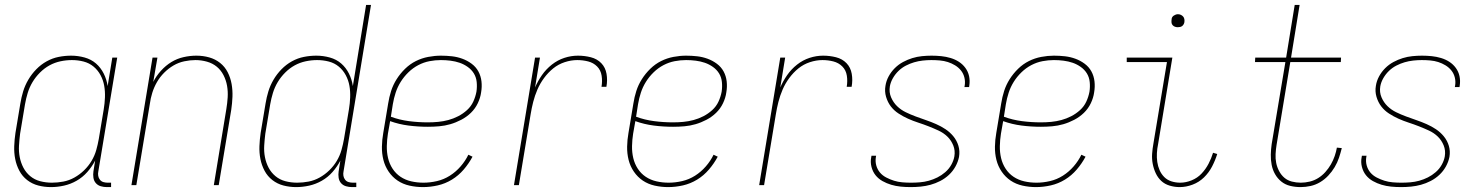

<svg xmlns="http://www.w3.org/2000/svg" viewBox="-20 -755 6040 783"><path d="M188 8Q161 8 136 1.5Q111 -5 91 -20.5Q71 -36 59 -58.5Q47 -81 42 -106.5Q37 -132 38 -159Q39 -186 43 -213L63 -333Q67 -358 74.5 -382.5Q82 -407 95.5 -430Q109 -453 128 -472.5Q147 -492 170.5 -505Q194 -518 219.5 -523Q245 -528 270 -528Q298 -528 325 -520.5Q352 -513 371.5 -496Q391 -479 403 -455Q415 -431 419 -404L438 -520H458L381 -56Q379 -47 380.5 -38Q382 -29 387.5 -22Q393 -15 401.5 -12.5Q410 -10 419 -10H433V8H416Q403 8 391 4.5Q379 1 371 -8Q363 -17 361 -30Q359 -43 361 -56L368 -100Q355 -75 336 -53.5Q317 -32 292.5 -18Q268 -4 241 2Q214 8 188 8ZM192 -10Q215 -10 238.5 -14.5Q262 -19 283.5 -31Q305 -43 323 -60.5Q341 -78 353.5 -99Q366 -120 372.5 -143Q379 -166 383 -189L403 -309Q407 -333 408 -357.5Q409 -382 405 -405Q401 -428 390 -448.5Q379 -469 361.5 -483.5Q344 -498 321 -504Q298 -510 273 -510Q250 -510 226.5 -505Q203 -500 182 -488.5Q161 -477 143 -459Q125 -441 112.5 -420Q100 -399 93 -376Q86 -353 82 -330L62 -210Q59 -186 57.5 -161.5Q56 -137 60.5 -114Q65 -91 75.5 -71Q86 -51 103.5 -36.5Q121 -22 144 -16Q167 -10 192 -10Z M516 0 602 -520H622L605 -421Q617 -445 636.5 -466.5Q656 -488 679 -502Q702 -516 728.5 -522Q755 -528 781 -528Q808 -528 833 -521Q858 -514 877.5 -498.5Q897 -483 908.5 -460.5Q920 -438 924.5 -412.5Q929 -387 928 -360.5Q927 -334 923 -307L872 0H852L903 -310Q907 -334 908.5 -358Q910 -382 906 -405Q902 -428 891.5 -448.5Q881 -469 864 -483Q847 -497 824 -503.5Q801 -510 777 -510Q755 -510 731.5 -505Q708 -500 687.5 -488Q667 -476 649.5 -458.5Q632 -441 620 -420Q608 -399 601 -376.5Q594 -354 591 -331L536 0Z M1188 8Q1161 8 1136 1.5Q1111 -5 1091 -20.5Q1071 -36 1059 -58.5Q1047 -81 1042 -106.5Q1037 -132 1038 -159Q1039 -186 1043 -213L1063 -333Q1067 -358 1074.5 -382.5Q1082 -407 1095.5 -430Q1109 -453 1128 -472.5Q1147 -492 1170.5 -505Q1194 -518 1219.5 -523Q1245 -528 1270 -528Q1298 -528 1325 -520.5Q1352 -513 1371.5 -496Q1391 -479 1403 -455Q1415 -431 1419 -404L1473 -735H1493L1381 -56Q1379 -47 1380.5 -38Q1382 -29 1387.5 -22Q1393 -15 1401.5 -12.5Q1410 -10 1419 -10H1433V8H1416Q1403 8 1391 4.5Q1379 1 1371 -8Q1363 -17 1361 -30Q1359 -43 1361 -56L1368 -100Q1355 -75 1336 -53.5Q1317 -32 1292.5 -18Q1268 -4 1241 2Q1214 8 1188 8ZM1192 -10Q1215 -10 1238.5 -14.5Q1262 -19 1283.5 -31Q1305 -43 1323 -60.5Q1341 -78 1353.5 -99Q1366 -120 1372.5 -143Q1379 -166 1383 -189L1403 -309Q1407 -333 1408 -357.5Q1409 -382 1405 -405Q1401 -428 1390 -448.5Q1379 -469 1361.5 -483.5Q1344 -498 1321 -504Q1298 -510 1273 -510Q1250 -510 1226.5 -505Q1203 -500 1182 -488.5Q1161 -477 1143 -459Q1125 -441 1112.5 -420Q1100 -399 1093 -376Q1086 -353 1082 -330L1062 -210Q1059 -186 1057.5 -161.5Q1056 -137 1060.5 -114Q1065 -91 1075.5 -71Q1086 -51 1103.5 -36.5Q1121 -22 1144 -16Q1167 -10 1192 -10Z M1705 8Q1677 8 1650 2Q1623 -4 1601.5 -18.5Q1580 -33 1565 -55Q1550 -77 1543.5 -103Q1537 -129 1537.5 -157Q1538 -185 1543 -213L1563 -333Q1567 -359 1575 -384Q1583 -409 1597.5 -432Q1612 -455 1632 -474.5Q1652 -494 1676 -506Q1700 -518 1726.5 -523Q1753 -528 1778 -528Q1801 -528 1823 -525.5Q1845 -523 1865.5 -515.5Q1886 -508 1903.5 -495Q1921 -482 1931 -463.5Q1941 -445 1943.5 -423Q1946 -401 1942 -378Q1939 -356 1928.5 -334Q1918 -312 1900.5 -295Q1883 -278 1861 -266.5Q1839 -255 1816.5 -248.5Q1794 -242 1771 -240Q1748 -238 1725 -238Q1685 -238 1646 -243Q1607 -248 1571 -261L1562 -210Q1558 -185 1557.5 -159.5Q1557 -134 1562.5 -110.5Q1568 -87 1581 -67Q1594 -47 1613.5 -34Q1633 -21 1657 -15.5Q1681 -10 1707 -10Q1734 -10 1762 -16.5Q1790 -23 1814.5 -38.5Q1839 -54 1858.5 -76.5Q1878 -99 1890 -124L1907 -116Q1892 -88 1871 -63.5Q1850 -39 1823 -22.5Q1796 -6 1765.5 1Q1735 8 1705 8ZM1725 -256Q1746 -256 1767 -258Q1788 -260 1808.5 -265.5Q1829 -271 1848.5 -281Q1868 -291 1884.5 -306Q1901 -321 1910 -340.5Q1919 -360 1923 -381Q1926 -401 1924 -420.5Q1922 -440 1912.5 -455.5Q1903 -471 1887.5 -482Q1872 -493 1854.5 -499Q1837 -505 1817.5 -507.5Q1798 -510 1778 -510Q1755 -510 1731.5 -505.5Q1708 -501 1686 -489.5Q1664 -478 1645.5 -460Q1627 -442 1614 -421Q1601 -400 1593.5 -377Q1586 -354 1582 -330L1574 -279Q1609 -266 1647.5 -261Q1686 -256 1725 -256Z M2076 0 2162 -520H2182L2162 -398Q2173 -424 2190 -448.5Q2207 -473 2230.5 -491.5Q2254 -510 2281.5 -519Q2309 -528 2337 -528Q2364 -528 2389.5 -521.5Q2415 -515 2432 -497.5Q2449 -480 2453.5 -454Q2458 -428 2453 -401H2433Q2437 -424 2433.5 -446.5Q2430 -469 2415 -484Q2400 -499 2378.5 -504.5Q2357 -510 2334 -510Q2309 -510 2283 -501.5Q2257 -493 2236 -476Q2215 -459 2198.5 -436.5Q2182 -414 2171.5 -389.5Q2161 -365 2154.5 -339.5Q2148 -314 2144 -289L2096 0Z M2705 8Q2677 8 2650 2Q2623 -4 2601.5 -18.5Q2580 -33 2565 -55Q2550 -77 2543.5 -103Q2537 -129 2537.5 -157Q2538 -185 2543 -213L2563 -333Q2567 -359 2575 -384Q2583 -409 2597.5 -432Q2612 -455 2632 -474.5Q2652 -494 2676 -506Q2700 -518 2726.5 -523Q2753 -528 2778 -528Q2801 -528 2823 -525.5Q2845 -523 2865.5 -515.5Q2886 -508 2903.5 -495Q2921 -482 2931 -463.5Q2941 -445 2943.5 -423Q2946 -401 2942 -378Q2939 -356 2928.5 -334Q2918 -312 2900.5 -295Q2883 -278 2861 -266.5Q2839 -255 2816.5 -248.5Q2794 -242 2771 -240Q2748 -238 2725 -238Q2685 -238 2646 -243Q2607 -248 2571 -261L2562 -210Q2558 -185 2557.5 -159.5Q2557 -134 2562.5 -110.5Q2568 -87 2581 -67Q2594 -47 2613.5 -34Q2633 -21 2657 -15.5Q2681 -10 2707 -10Q2734 -10 2762 -16.5Q2790 -23 2814.5 -38.5Q2839 -54 2858.5 -76.5Q2878 -99 2890 -124L2907 -116Q2892 -88 2871 -63.5Q2850 -39 2823 -22.5Q2796 -6 2765.5 1Q2735 8 2705 8ZM2725 -256Q2746 -256 2767 -258Q2788 -260 2808.5 -265.5Q2829 -271 2848.5 -281Q2868 -291 2884.5 -306Q2901 -321 2910 -340.5Q2919 -360 2923 -381Q2926 -401 2924 -420.5Q2922 -440 2912.5 -455.5Q2903 -471 2887.5 -482Q2872 -493 2854.5 -499Q2837 -505 2817.5 -507.5Q2798 -510 2778 -510Q2755 -510 2731.5 -505.5Q2708 -501 2686 -489.5Q2664 -478 2645.5 -460Q2627 -442 2614 -421Q2601 -400 2593.5 -377Q2586 -354 2582 -330L2574 -279Q2609 -266 2647.5 -261Q2686 -256 2725 -256Z M3076 0 3162 -520H3182L3162 -398Q3173 -424 3190 -448.5Q3207 -473 3230.5 -491.5Q3254 -510 3281.5 -519Q3309 -528 3337 -528Q3364 -528 3389.5 -521.5Q3415 -515 3432 -497.5Q3449 -480 3453.5 -454Q3458 -428 3453 -401H3433Q3437 -424 3433.5 -446.5Q3430 -469 3415 -484Q3400 -499 3378.5 -504.5Q3357 -510 3334 -510Q3309 -510 3283 -501.5Q3257 -493 3236 -476Q3215 -459 3198.5 -436.5Q3182 -414 3171.5 -389.5Q3161 -365 3154.5 -339.5Q3148 -314 3144 -289L3096 0Z M3694 8Q3673 8 3653 6Q3633 4 3614.5 -1.5Q3596 -7 3579 -16.5Q3562 -26 3550.5 -40.5Q3539 -55 3534 -74.5Q3529 -94 3533 -114L3534 -120H3553L3552 -115Q3549 -97 3553.5 -80.5Q3558 -64 3568.5 -51.5Q3579 -39 3594.5 -31Q3610 -23 3626 -18Q3642 -13 3659.5 -11.5Q3677 -10 3695 -10Q3713 -10 3731.5 -11.5Q3750 -13 3768 -18Q3786 -23 3803 -31.5Q3820 -40 3835 -53Q3850 -66 3859.5 -83Q3869 -100 3872 -117Q3876 -141 3867.5 -162Q3859 -183 3843.5 -198Q3828 -213 3807.5 -222.5Q3787 -232 3766.5 -240Q3746 -248 3724.5 -255Q3703 -262 3683 -271Q3663 -280 3644.5 -292Q3626 -304 3613 -321Q3600 -338 3593.5 -360Q3587 -382 3591 -405Q3594 -425 3604 -443.5Q3614 -462 3629 -477Q3644 -492 3662.5 -502Q3681 -512 3700.5 -518Q3720 -524 3740 -526Q3760 -528 3779 -528Q3799 -528 3818.5 -526Q3838 -524 3856.5 -518.5Q3875 -513 3890.5 -503Q3906 -493 3917 -478Q3928 -463 3932 -444.5Q3936 -426 3933 -406L3932 -400H3913L3914 -405Q3917 -422 3913 -438.5Q3909 -455 3899 -467.5Q3889 -480 3875 -488.5Q3861 -497 3845.5 -502Q3830 -507 3812.5 -508.5Q3795 -510 3778 -510Q3761 -510 3743 -508Q3725 -506 3708 -501Q3691 -496 3674.5 -487.5Q3658 -479 3644.5 -466Q3631 -453 3621.5 -436.5Q3612 -420 3609 -403Q3605 -379 3614 -358Q3623 -337 3638.5 -322Q3654 -307 3673.5 -297.5Q3693 -288 3714.5 -280Q3736 -272 3756.5 -265Q3777 -258 3797.5 -249Q3818 -240 3836 -228Q3854 -216 3868 -199Q3882 -182 3888.5 -160.5Q3895 -139 3891 -115Q3887 -95 3876.5 -76Q3866 -57 3850 -42Q3834 -27 3814.5 -17Q3795 -7 3775 -1.5Q3755 4 3734.5 6Q3714 8 3694 8Z M4205 8Q4177 8 4150 2Q4123 -4 4101.5 -18.5Q4080 -33 4065 -55Q4050 -77 4043.5 -103Q4037 -129 4037.5 -157Q4038 -185 4043 -213L4063 -333Q4067 -359 4075 -384Q4083 -409 4097.5 -432Q4112 -455 4132 -474.5Q4152 -494 4176 -506Q4200 -518 4226.5 -523Q4253 -528 4278 -528Q4301 -528 4323 -525.5Q4345 -523 4365.5 -515.5Q4386 -508 4403.5 -495Q4421 -482 4431 -463.5Q4441 -445 4443.5 -423Q4446 -401 4442 -378Q4439 -356 4428.5 -334Q4418 -312 4400.5 -295Q4383 -278 4361 -266.5Q4339 -255 4316.5 -248.5Q4294 -242 4271 -240Q4248 -238 4225 -238Q4185 -238 4146 -243Q4107 -248 4071 -261L4062 -210Q4058 -185 4057.5 -159.5Q4057 -134 4062.5 -110.5Q4068 -87 4081 -67Q4094 -47 4113.5 -34Q4133 -21 4157 -15.5Q4181 -10 4207 -10Q4234 -10 4262 -16.5Q4290 -23 4314.5 -38.5Q4339 -54 4358.5 -76.5Q4378 -99 4390 -124L4407 -116Q4392 -88 4371 -63.5Q4350 -39 4323 -22.5Q4296 -6 4265.5 1Q4235 8 4205 8ZM4225 -256Q4246 -256 4267 -258Q4288 -260 4308.5 -265.5Q4329 -271 4348.5 -281Q4368 -291 4384.5 -306Q4401 -321 4410 -340.5Q4419 -360 4423 -381Q4426 -401 4424 -420.5Q4422 -440 4412.5 -455.5Q4403 -471 4387.5 -482Q4372 -493 4354.5 -499Q4337 -505 4317.5 -507.5Q4298 -510 4278 -510Q4255 -510 4231.5 -505.5Q4208 -501 4186 -489.5Q4164 -478 4145.5 -460Q4127 -442 4114 -421Q4101 -400 4093.5 -377Q4086 -354 4082 -330L4074 -279Q4109 -266 4147.5 -261Q4186 -256 4225 -256Z M4791 8Q4770 8 4750 2Q4730 -4 4716 -17Q4702 -30 4693.5 -48Q4685 -66 4681 -86.5Q4677 -107 4678.5 -128Q4680 -149 4684 -171L4739 -502H4575V-520H4761L4703 -168Q4699 -149 4698 -130.5Q4697 -112 4699.5 -94.5Q4702 -77 4709 -61Q4716 -45 4728 -33Q4740 -21 4757 -15.5Q4774 -10 4793 -10Q4816 -10 4839.5 -19.5Q4863 -29 4880 -47Q4897 -65 4908.5 -87Q4920 -109 4927 -132L4944 -127Q4936 -101 4923 -76Q4910 -51 4890 -31.5Q4870 -12 4843.5 -2Q4817 8 4791 8ZM4783 -644Q4777 -644 4771.5 -646Q4766 -648 4762 -652.5Q4758 -657 4757.5 -663.5Q4757 -670 4758 -676Q4758 -681 4760.5 -685Q4763 -689 4767 -691.5Q4771 -694 4775 -695.5Q4779 -697 4784 -697Q4790 -697 4795.5 -694.5Q4801 -692 4805 -687.5Q4809 -683 4810 -676.5Q4811 -670 4810 -664Q4809 -659 4806.5 -655Q4804 -651 4800.5 -648.5Q4797 -646 4792.5 -645Q4788 -644 4783 -644Z M5284 8Q5262 8 5241.5 3Q5221 -2 5205.5 -14.5Q5190 -27 5180 -44.5Q5170 -62 5166 -82.5Q5162 -103 5162.5 -124.5Q5163 -146 5166 -167L5222 -502H5098L5099 -520H5225L5260 -735H5280L5245 -520H5449L5448 -502H5242L5186 -164Q5183 -146 5182 -127Q5181 -108 5184.5 -90.5Q5188 -73 5196.5 -57Q5205 -41 5218 -30Q5231 -19 5248.5 -14.5Q5266 -10 5285 -10Q5303 -10 5321.5 -14.5Q5340 -19 5356 -29Q5372 -39 5385 -53.5Q5398 -68 5407.5 -84.5Q5417 -101 5423 -118.5Q5429 -136 5432 -153L5452 -151Q5447 -131 5440.5 -111.5Q5434 -92 5423 -73.5Q5412 -55 5397 -39Q5382 -23 5363.5 -12Q5345 -1 5324.5 3.5Q5304 8 5284 8Z M5694 8Q5673 8 5653 6Q5633 4 5614.5 -1.5Q5596 -7 5579 -16.5Q5562 -26 5550.5 -40.5Q5539 -55 5534 -74.5Q5529 -94 5533 -114L5534 -120H5553L5552 -115Q5549 -97 5553.5 -80.5Q5558 -64 5568.5 -51.5Q5579 -39 5594.5 -31Q5610 -23 5626 -18Q5642 -13 5659.5 -11.5Q5677 -10 5695 -10Q5713 -10 5731.5 -11.5Q5750 -13 5768 -18Q5786 -23 5803 -31.5Q5820 -40 5835 -53Q5850 -66 5859.5 -83Q5869 -100 5872 -117Q5876 -141 5867.5 -162Q5859 -183 5843.5 -198Q5828 -213 5807.5 -222.5Q5787 -232 5766.5 -240Q5746 -248 5724.5 -255Q5703 -262 5683 -271Q5663 -280 5644.5 -292Q5626 -304 5613 -321Q5600 -338 5593.5 -360Q5587 -382 5591 -405Q5594 -425 5604 -443.5Q5614 -462 5629 -477Q5644 -492 5662.5 -502Q5681 -512 5700.5 -518Q5720 -524 5740 -526Q5760 -528 5779 -528Q5799 -528 5818.5 -526Q5838 -524 5856.5 -518.5Q5875 -513 5890.5 -503Q5906 -493 5917 -478Q5928 -463 5932 -444.5Q5936 -426 5933 -406L5932 -400H5913L5914 -405Q5917 -422 5913 -438.5Q5909 -455 5899 -467.5Q5889 -480 5875 -488.5Q5861 -497 5845.5 -502Q5830 -507 5812.5 -508.5Q5795 -510 5778 -510Q5761 -510 5743 -508Q5725 -506 5708 -501Q5691 -496 5674.5 -487.5Q5658 -479 5644.5 -466Q5631 -453 5621.5 -436.5Q5612 -420 5609 -403Q5605 -379 5614 -358Q5623 -337 5638.5 -322Q5654 -307 5673.5 -297.5Q5693 -288 5714.5 -280Q5736 -272 5756.5 -265Q5777 -258 5797.5 -249Q5818 -240 5836 -228Q5854 -216 5868 -199Q5882 -182 5888.5 -160.5Q5895 -139 5891 -115Q5887 -95 5876.5 -76Q5866 -57 5850 -42Q5834 -27 5814.5 -17Q5795 -7 5775 -1.5Q5755 4 5734.5 6Q5714 8 5694 8Z"/></svg>

Font: Iosevka Term Curly Thin
Style: Italic
Weight: 100
Italic angle: -9°
Designer: Belleve Invis
Foundry: Belleve Invis
Version: Version 32.3.0